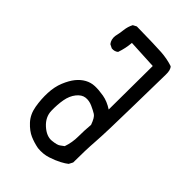

<svg xmlns="http://www.w3.org/2000/svg" viewBox="-232 -871 964 964"><g transform="rotate(45 250.0 -389.0)"><path d="M229 2Q197 -4 168 -16.5Q139 -29 110.5 -59.5Q82 -90 74 -136.5Q66 -183 68 -228.5Q70 -274 85 -310.5Q100 -347 118.5 -370Q137 -393 160.5 -406Q184 -419 211 -420Q238 -421 273 -415Q308 -409 343 -386L345 -697L189 -705Q186 -664 172 -624Q158 -612 137 -614L117 -624Q102 -643 105 -670Q111 -695 114 -721.5Q117 -748 129 -771L148 -781Q281 -779 325.5 -776Q370 -773 409 -760Q423 -747 422 -712.5Q421 -678 418 -486Q415 -294 410 -226.5Q405 -159 405 -72L394 -51Q382 -41 358.5 -28.5Q335 -16 301.5 -5Q268 6 229 2ZM298 -86 317 -100Q331 -140 331 -183Q331 -226 335 -269Q321 -308 306 -317.5Q291 -327 266.5 -338Q242 -349 218.5 -346Q195 -343 175.5 -318.5Q156 -294 149.5 -258Q143 -222 144 -178.5Q145 -135 181 -102.5Q217 -70 252 -73.5Q287 -77 298 -86Z"/></g></svg>

Font: Kosefont JP
Style: Regular
Weight: 400
Designer: Nozomi Seto 瀬戸のぞみ
Version: Version 3.00;June 19, 2020